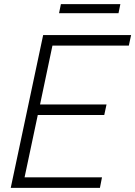

<svg xmlns="http://www.w3.org/2000/svg" viewBox="-20 -910 655 930"><path d="M266 -846 275 -890H563L554 -846ZM32 0 189 -740H615L604 -689H234L174 -404H496L485 -353H163L99 -51H474L464 0Z"/></svg>

Font: Be Vietnam Pro ExtraLight
Style: Italic
Weight: 200
Italic angle: -12°
Designer: Lam Bao, Tony Le, Vietanh Nguyen
Foundry: Yellow Type Foundry
Version: Version 1.002; ttfautohint (v1.8.3)